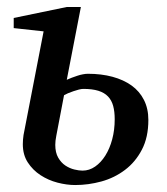

<svg xmlns="http://www.w3.org/2000/svg" viewBox="-20 -514 474 546"><path d="M306.2 -174.8Q306.2 -196.8 301.8 -212.9Q297.4 -229 287.1 -239.7Q276.9 -250.5 259.5 -255.9Q242.2 -261.2 216.8 -261.2Q211.9 -261.2 204.3 -259.3Q196.8 -257.3 188.7 -254.6Q180.7 -252 173.3 -248.8Q166 -245.6 162.1 -243.2L140.1 -127.9Q137.2 -113.3 137.2 -102.1Q137.2 -80.1 145.5 -65.7Q153.8 -51.3 166 -43.2Q178.2 -35.2 191.4 -32Q204.6 -28.8 214.8 -28.8Q233.9 -28.8 250.5 -40.3Q267.1 -51.8 279.5 -71.5Q292 -91.3 299.1 -117.9Q306.2 -144.5 306.2 -174.8ZM401.9 -172.9Q401.9 -123.5 383.5 -88.4Q365.2 -53.2 335.4 -30.8Q305.7 -8.3 268.6 2Q231.4 12.2 193.8 12.2Q169.9 12.2 143.6 5.4Q117.2 -1.5 95.2 -15.9Q73.2 -30.3 59.1 -52Q44.9 -73.7 44.9 -104Q44.9 -109.9 45.4 -116.5Q45.9 -123 46.9 -129.9L104 -424.8L19 -434.1V-462.9L169.9 -494.1H210L169.9 -287.1Q176.3 -290 184.1 -293Q191.9 -295.9 200 -298.6Q208 -301.3 215.8 -302.7Q223.6 -304.2 230 -304.2Q268.1 -304.2 299.8 -295.7Q331.5 -287.1 354.2 -270.8Q377 -254.4 389.4 -229.7Q401.9 -205.1 401.9 -172.9Z"/></svg>

Font: Charis SIL
Style: Italic
Weight: 400
Italic angle: -11°
Foundry: SIL International
Version: Version 4.112